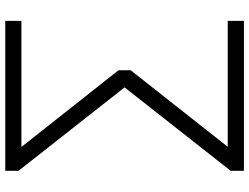

<svg xmlns="http://www.w3.org/2000/svg" viewBox="-126 -618 925 712"><g transform="rotate(-90 336.0 -262.5)"><path d="M58 180V131L378 -276V-249L58 -656V-705H614V-645H129L130 -666L431 -285V-240L129 143V120H614V180Z"/></g></svg>

Font: Nunito Sans 10pt SemiExpanded Light
Style: Regular
Weight: 300
Width: 6
Designer: Vernon Adams
Foundry: Vernon Adams
Version: Version 3.101;gftools[0.9.27]